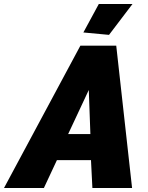

<svg xmlns="http://www.w3.org/2000/svg" viewBox="-81 -938 737 958"><path d="M320 -710H499L578 0H380L373 -139H203L138 0H-61ZM370 -269 362 -489 259 -269ZM463 -764 335 -776 412 -918H580Z"/></svg>

Font: Raleway Thin Black
Style: Italic
Weight: 900
Italic angle: -12°
Version: Version 4.026